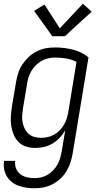

<svg xmlns="http://www.w3.org/2000/svg" viewBox="-34 -781 529 1024"><path d="M151 223Q129 223 107.5 220Q86 217 66 210Q46 203 29.5 190Q13 177 2.5 159.5Q-8 142 -12 120.5Q-16 99 -12 77H47Q44 98 51.5 117Q59 136 74.5 148Q90 160 110 164.5Q130 169 151 169Q169 169 187 164.5Q205 160 221 150.5Q237 141 250.5 126.5Q264 112 273 95.5Q282 79 287 61.5Q292 44 295 26L314 -86Q301 -64 284 -46Q267 -28 246 -15.5Q225 -3 201.5 2.5Q178 8 155 8Q129 8 105 0.5Q81 -7 64.5 -24Q48 -41 38.5 -64Q29 -87 25.5 -112Q22 -137 24 -163Q26 -189 30 -215L51 -340Q55 -365 62.5 -389.5Q70 -414 84.5 -436Q99 -458 118.5 -476.5Q138 -495 161.5 -507Q185 -519 210 -523.5Q235 -528 259 -528Q309 -528 356 -516Q403 -504 438 -475L354 35Q350 59 342.5 83Q335 107 322 129.5Q309 152 289.5 170.5Q270 189 247 201Q224 213 200 218Q176 223 151 223ZM185 -46Q203 -46 221 -50Q239 -54 255 -63Q271 -72 284 -85.5Q297 -99 306.5 -115Q316 -131 321.5 -148Q327 -165 330 -182L374 -451Q349 -464 319.5 -469Q290 -474 259 -474Q241 -474 223 -470Q205 -466 188 -456.5Q171 -447 157 -433Q143 -419 133 -402Q123 -385 117.5 -367Q112 -349 110 -331L89 -206Q86 -187 84.5 -168Q83 -149 86 -131Q89 -113 97 -96.5Q105 -80 118 -68Q131 -56 148.5 -51Q166 -46 185 -46ZM245 -588 148 -723 203 -757 285 -630 408 -761 455 -719 312 -588Z"/></svg>

Font: Iosevka QP Light
Style: Italic
Weight: 300
Italic angle: -9°
Designer: Belleve Invis
Foundry: Belleve Invis
Version: Version 20.0.0; ttfautohint (v1.8.4)